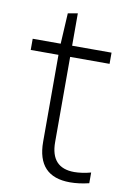

<svg xmlns="http://www.w3.org/2000/svg" viewBox="-79 -722 515 777"><g transform="rotate(10 178.0 -333.5)"><path d="M264 6Q129 6 129 -137V-494H15V-540H130L137 -666L177 -673V-540H339V-494H177V-144Q177 -38 274 -38Q288 -38 306 -40.5Q324 -43 342 -48V-4Q301 6 264 6Z"/></g></svg>

Font: Encode Sans Narrow
Style: ExtraLight
Weight: 200
Designer: Pablo Impallari, Andres Torresi
Foundry: Pablo Impallari, Andres Torresi
Version: Version 1.000; ttfautohint (v1.00) -l 8 -r 50 -G 200 -x 14 -